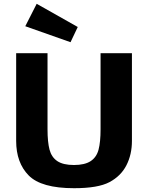

<svg xmlns="http://www.w3.org/2000/svg" viewBox="-20 -973 787 1010"><path d="M65 -232V-693H230V-293Q230 -226 240.5 -186Q251 -146 281.5 -125.5Q312 -105 369 -105Q426 -105 457 -125.5Q488 -146 498.5 -186Q509 -226 509 -293V-693H674V-232Q674 -160 645 -103.5Q616 -47 556 -15Q496 17 370 17Q197 17 131 -50Q65 -117 65 -232ZM113 -835 173 -953 389 -831 351 -751Z"/></svg>

Font: Fix15 Mono
Style: Bold
Weight: 700
Designer: Carrois Corporate & Edenspiekermann AG
Foundry: Carrois Corporate GbR & Edenspiekermann AG
Version: Version 3.206